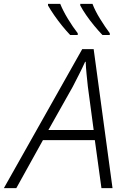

<svg xmlns="http://www.w3.org/2000/svg" viewBox="-73 -968 648 988"><path d="M-53 0 350 -715H409L506 0H449L415 -247H148L11 0ZM176 -299H409L379 -523Q376 -552 372.5 -586Q369 -620 368 -650H365Q351 -619 334.5 -586.5Q318 -554 301 -521ZM454 -788Q434 -809 412 -835.5Q390 -862 371 -889.5Q352 -917 340 -940V-948H403Q416 -913 442 -871Q468 -829 492 -797V-788ZM288 -788Q268 -809 246.5 -835.5Q225 -862 206 -889.5Q187 -917 174 -940V-948H237Q251 -913 276.5 -871Q302 -829 327 -797V-788Z"/></svg>

Font: Noto Sans Light
Style: Italic
Weight: 300
Italic angle: -12°
Designer: Monotype Design Team
Foundry: Monotype Imaging Inc.
Version: Version 2.013; ttfautohint (v1.8.4.7-5d5b)